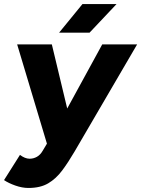

<svg xmlns="http://www.w3.org/2000/svg" viewBox="-41 -720 700 952"><path d="M100 212Q69 212 35 200Q1 188 -21 173L58 48Q83 67 106 67Q125 67 142 57.5Q159 48 171 27L254 -112L466 -500H639L329 31Q298 84 267.5 125Q237 166 198 189Q159 212 100 212ZM194 0 44 -500H216L309 -112L342 0ZM252 -558 368 -700H537L403 -558Z"/></svg>

Font: Figtree ExtraBold
Style: Italic
Weight: 800
Italic angle: -9.5°
Foundry: Erik Kennedy
Version: Version 2.001;gftools[0.9.30]